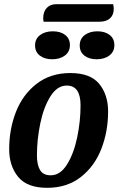

<svg xmlns="http://www.w3.org/2000/svg" viewBox="-20 -880 568 920"><path d="M498 -346Q498 -250 465.5 -166.5Q433 -83 367 -31.5Q301 20 206 20Q110 20 67 -32.5Q24 -85 24 -165Q24 -261 56.5 -344Q89 -427 155.5 -478.5Q222 -530 317 -530Q413 -530 455.5 -478Q498 -426 498 -346ZM157 -135Q157 -90 172 -65Q187 -40 223 -40Q269 -40 301.5 -92.5Q334 -145 350 -222.5Q366 -300 366 -375Q366 -470 300 -470Q254 -470 221.5 -418Q189 -366 173 -288.5Q157 -211 157 -135ZM525 -837Q525 -809 507.5 -792.5Q490 -776 457 -776H189Q187 -786 187 -792Q187 -824 204 -842Q221 -860 250 -860H522Q525 -850 525 -837ZM315 -664Q315 -632 291 -614Q267 -596 230 -596Q194 -596 171 -613.5Q148 -631 148 -662Q148 -694 172 -712Q196 -730 233 -730Q270 -730 292.5 -712.5Q315 -695 315 -664ZM528 -664Q528 -632 504 -614Q480 -596 443 -596Q407 -596 384.5 -613.5Q362 -631 362 -662Q362 -694 386 -712Q410 -730 447 -730Q483 -730 505.5 -712.5Q528 -695 528 -664Z"/></svg>

Font: Sansita Medium Italic
Style: Regular
Weight: 500
Italic angle: -11°
Designer: Pablo Cosgaya
Foundry: Omnibus-Type
Version: Version 1.006